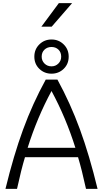

<svg xmlns="http://www.w3.org/2000/svg" viewBox="-20 -1210 660 1230"><path d="M480 -203H140Q116 -124 89 0H15Q67 -214 128 -380.5Q189 -547 273 -700H348Q431 -548 492 -381.5Q553 -215 605 0H531Q504 -124 480 -203ZM463 -263Q402 -457 310 -627Q218 -457 157 -263ZM200 -847Q200 -894 232 -925.5Q264 -957 310 -957Q356 -957 388 -925.5Q420 -894 420 -847Q420 -800 388 -769Q356 -738 310 -738Q264 -738 232 -769Q200 -800 200 -847ZM372 -847Q372 -875 354.5 -892Q337 -909 310 -909Q283 -909 265 -892Q247 -875 247 -847Q247 -821 265 -803Q283 -785 310 -785Q336 -785 354 -803Q372 -821 372 -847ZM357 -1190H442L311 -1039H245Z"/></svg>

Font: Krub
Style: Regular
Weight: 400
Designer: Ekaluck Peanpanawate
Foundry: Cadson Demak Co.,Ltd.
Version: Version 1.000; ttfautohint (v1.6)